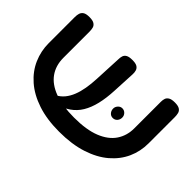

<svg xmlns="http://www.w3.org/2000/svg" viewBox="-107 -844 1121 1121"><g transform="rotate(45 453.0 -283.5)"><path d="M449 16Q347 16 270.5 -9.5Q194 -35 142.5 -80Q91 -125 65.5 -183.5Q40 -242 40 -307V-523Q40 -539 44 -552.5Q48 -566 60.5 -574.5Q73 -583 101 -583Q128 -583 141 -574.5Q154 -566 157.5 -552.5Q161 -539 161 -522V-307Q161 -243 193.5 -197.5Q226 -152 290.5 -128Q355 -104 452 -104Q554 -104 618.5 -130Q683 -156 714 -202Q745 -248 745 -308V-528Q745 -543 749 -555Q753 -567 766 -575Q779 -583 806 -583Q833 -583 846 -574.5Q859 -566 862.5 -552Q866 -538 866 -522V-305Q866 -239 840 -181.5Q814 -124 762 -79.5Q710 -35 631.5 -9.5Q553 16 449 16ZM279 -80 254 -116 285 -121Q311 -135 329 -157Q347 -179 359 -209Q371 -239 377.5 -276.5Q384 -314 386 -358L394 -527Q394 -542 398 -555Q402 -568 415 -575.5Q428 -583 455 -583Q483 -583 495.5 -575Q508 -567 512 -553.5Q516 -540 515 -524L508 -383Q505 -318 493 -268Q481 -218 459 -181.5Q437 -145 402 -121Q367 -97 317 -83ZM613 -262Q597 -262 586.5 -274Q576 -286 576 -303Q576 -318 587 -330Q598 -342 613 -342Q629 -342 640 -330.5Q651 -319 651 -303Q651 -286 640.5 -274Q630 -262 613 -262Z"/></g></svg>

Font: Fredoka Expanded Medium
Style: Regular
Weight: 500
Width: 7
Designer: Ben Nathan
Foundry: Milena B. Brandão, Ben Nathan
Version: Version 2.001